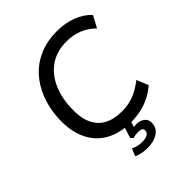

<svg xmlns="http://www.w3.org/2000/svg" viewBox="-248 -853 1187 1187"><g transform="rotate(-45 345.0 -260.0)"><path d="M383 9Q288 9 218.5 -29.5Q149 -68 113.5 -143Q78 -218 83 -327Q88 -413 116 -484Q144 -555 192 -606.5Q240 -658 307 -686Q374 -714 457 -714Q530 -714 589 -691Q648 -668 686 -627L645 -550Q604 -590 557.5 -608.5Q511 -627 453 -627Q373 -627 314.5 -589.5Q256 -552 222.5 -483.5Q189 -415 184 -324Q179 -239 202.5 -184.5Q226 -130 274 -104Q322 -78 392 -78Q446 -78 493.5 -95.5Q541 -113 591 -153L623 -77Q592 -49 553.5 -29.5Q515 -10 472 -0.5Q429 9 383 9ZM345 194Q319 194 294 189Q269 184 253 175L273 127Q290 135 307.5 139.5Q325 144 348 144Q375 144 392 135Q409 126 410 107Q411 95 401.5 88.5Q392 82 374 82Q365 82 353.5 83Q342 84 326 89L311 73L340 -20H395L370 57L345 48Q358 44 371 42Q384 40 395 40Q418 40 436 47.5Q454 55 464 70Q474 85 472 107Q470 148 434 171Q398 194 345 194Z"/></g></svg>

Font: Nunito Sans 10pt Medium
Style: Italic
Weight: 500
Italic angle: -9°
Designer: Vernon Adams
Foundry: Vernon Adams
Version: Version 3.101;gftools[0.9.27]